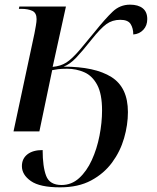

<svg xmlns="http://www.w3.org/2000/svg" viewBox="-20 -564 673 824"><path d="M238 240Q151 240 112.5 213Q74 186 74 149Q74 117 97.5 98.5Q121 80 163 80Q163 151 178 190.5Q193 230 244 230Q287 230 319.5 200.5Q352 171 374 123Q396 75 407 18.5Q418 -38 418 -90Q418 -161 397 -200Q376 -239 341.5 -254Q307 -269 268 -269Q244 -269 229 -267Q214 -265 204 -263L149 0H38L128 -421Q131 -437 134 -454Q137 -471 137 -482Q137 -509 118.5 -517.5Q100 -526 72 -526H61L63 -536H263L206 -277Q240 -280 264.5 -295.5Q289 -311 324 -352L387 -428Q432 -484 463.5 -514Q495 -544 538 -544Q573 -544 592.5 -528.5Q612 -513 612 -482Q612 -454 595 -436Q578 -418 552 -416Q552 -443 540.5 -461Q529 -479 496 -479Q462 -479 436.5 -460.5Q411 -442 372 -393Q334 -345 307 -316.5Q280 -288 253 -278Q387 -278 458 -233.5Q529 -189 529 -83Q529 -28 512.5 29Q496 86 461 133.5Q426 181 371 210.5Q316 240 238 240Z"/></svg>

Font: Noto Serif Display Medium
Style: Italic
Weight: 500
Italic angle: -12°
Designer: Monotype Design Team
Foundry: Monotype Imaging Inc.
Version: Version 2.009